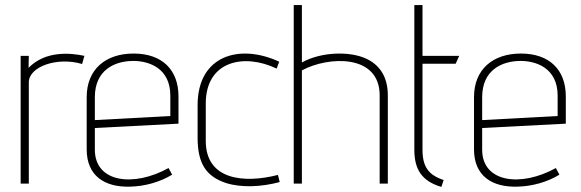

<svg xmlns="http://www.w3.org/2000/svg" viewBox="-20 -720 2278 753"><path d="M93 0V-397C93 -459 205 -498 302 -469L311 -501C258 -512 160 -523 92 -454L93 -501H61V0Z M641 -61C504 15 352 -4 352 -133V-218L680 -235V-342C680 -447 615 -510 504 -510C395 -510 320 -449 320 -339V-134C320 -30 391 15 490 12C547 11 608 -6 655 -35ZM648 -265 352 -249V-339C352 -445 429 -481 503 -481C564 -481 648 -453 648 -345Z M1070 -34C938 0 786 -13 787 -169V-314C787 -482 938 -512 1065 -451L1075 -478C920 -550 755 -503 755 -308V-180C755 -79 788 -28 867 -2C928 17 1006 13 1077 -6Z M1501 0V-346C1501 -422 1466 -467 1416 -490C1352 -520 1239 -517 1164 -475V-700H1132V0H1164V-444C1268 -500 1469 -509 1469 -346V0Z M1720 -14C1662 -33 1637 -65 1637 -132V-470H1767L1781 -501H1637V-700H1605V-132C1605 -54 1636 -9 1711 13Z M2160 -61C2023 15 1871 -4 1871 -133V-218L2199 -235V-342C2199 -447 2134 -510 2023 -510C1914 -510 1839 -449 1839 -339V-134C1839 -30 1910 15 2009 12C2066 11 2127 -6 2174 -35ZM2167 -265 1871 -249V-339C1871 -445 1948 -481 2022 -481C2083 -481 2167 -453 2167 -345Z"/></svg>

Font: Advent Pro
Style: ExtraLight
Weight: 250
Designer: Andreas Kalpakidis
Foundry: Andreas Kalpakidis
Version: Version 2.002 2007